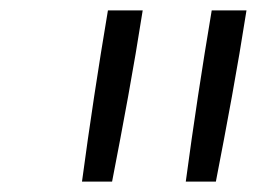

<svg xmlns="http://www.w3.org/2000/svg" viewBox="-20 -792 540 370"><path d="M338 -442Q349 -524 361.5 -606.5Q374 -689 388 -772H455Q442 -689 427 -606.5Q412 -524 396 -442ZM138 -442Q149 -524 161.5 -606.5Q174 -689 188 -772H255Q242 -689 227 -606.5Q212 -524 196 -442Z"/></svg>

Font: Iosevka SS04 Light Oblique
Style: Regular
Weight: 300
Italic angle: -9°
Monospace: yes
Designer: Belleve Invis
Foundry: Belleve Invis
Version: Version 19.0.0; ttfautohint (v1.8.4)